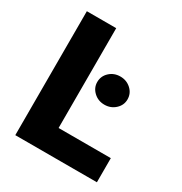

<svg xmlns="http://www.w3.org/2000/svg" viewBox="-170 -852 923 976"><g transform="rotate(30 291.0 -364.0)"><path d="M58.6 0V-727.5H231V-141.6H537.6V0ZM373 -360.4Q335.9 -360.4 310.1 -384.5Q284.2 -408.7 284.2 -442.4Q284.2 -477.5 310.1 -501.5Q335.9 -525.4 373 -525.4Q409.7 -525.4 435.8 -501.5Q461.9 -477.5 461.9 -442.4Q461.9 -408.2 435.8 -384.3Q409.7 -360.4 373 -360.4Z"/></g></svg>

Font: Inter 16pt ExtraBold
Style: Regular
Weight: 800
Version: Version 4.001;git-66647c0bb